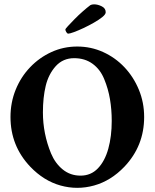

<svg xmlns="http://www.w3.org/2000/svg" viewBox="-20 -870 727 902"><path d="M122.1 -86.9Q29.3 -184.6 29.3 -320.3Q29.3 -388.7 53.7 -448.7Q78.1 -508.8 121.6 -554.2Q165 -599.6 221.7 -625.5Q278.3 -651.4 342.8 -651.4Q407.2 -651.4 464.4 -625.5Q521.5 -599.6 564.5 -554.2Q607.4 -508.8 632.3 -448.7Q657.2 -388.7 657.2 -320.3Q657.2 -184.6 564.5 -86.9Q501 -20.5 421.9 1.5Q342.8 23.4 264.2 1.5Q185.5 -20.5 122.1 -86.9ZM358.4 -44.9Q407.2 -44.9 439.9 -79.1Q472.7 -113.3 488.8 -171.4Q504.9 -229.5 504.9 -301.8Q504.9 -355.5 496.6 -404.3Q488.3 -453.1 469.7 -498Q451.2 -543.9 415 -570.3Q378.9 -596.7 328.1 -596.7Q276.4 -596.7 242.2 -559.6Q208 -521.5 194.8 -466.8Q181.6 -412.1 181.6 -341.8Q181.6 -242.2 219.7 -149.4Q239.3 -102.5 274.9 -73.7Q310.5 -44.9 358.4 -44.9ZM300.8 -711.9Q295.9 -711.9 291.5 -719.2Q287.1 -726.6 287.1 -731.4Q287.1 -734.4 299.3 -747.6Q311.5 -760.7 329.6 -779.3Q347.7 -797.9 368.2 -815.9Q388.7 -834 404.3 -845.7Q411.1 -849.6 421.9 -849.6Q439.5 -849.6 458 -840.3Q476.6 -831.1 476.6 -812.5Q476.6 -802.7 460.9 -790Q445.3 -777.3 421.4 -763.7Q397.5 -750 372.6 -738.3Q347.7 -726.6 327.6 -719.2Q307.6 -711.9 300.8 -711.9Z"/></svg>

Font: Crimson Text Bold
Style: Bold
Weight: 700
Designer: Sebastian Kosch
Foundry: Sebastian Kosch
Version: Version 1.10 July 1, 2025